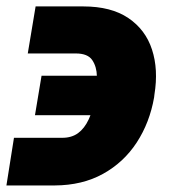

<svg xmlns="http://www.w3.org/2000/svg" viewBox="-22 -563 543 598"><path d="M21.5 -133.8H171.9Q201.2 -133.8 221.2 -148.4Q241.2 -163.1 254.4 -191.4Q267.6 -219.7 274.4 -259.8L276.4 -268.6Q280.3 -295.4 279.8 -325.2Q279.3 -355 265.4 -375.7Q251.5 -396.5 213.9 -396.5H64.5L88.9 -543H237.3Q324.2 -543 377.7 -506.8Q431.2 -470.7 451.4 -408.7Q471.7 -346.7 459 -268.6L458 -259.8Q444.3 -181.2 403.8 -119.1Q363.3 -57.1 298.8 -21.5Q234.4 14.2 148.4 14.6H-2ZM86.9 -204.1 107.4 -327.1H323.2L302.7 -204.1Z"/></svg>

Font: Inter 16pt Black
Style: Italic
Weight: 900
Italic angle: -9.3988°
Version: Version 4.001;git-66647c0bb